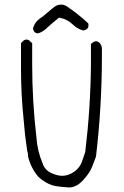

<svg xmlns="http://www.w3.org/2000/svg" viewBox="-20 -818 540 839"><path d="M71.8 -516.1Q71.8 -404.3 83.5 -293Q88.4 -226.6 98.6 -160.2Q103 -147 103 -132.3Q115.2 -84 147.5 -45.4Q175.3 -20 205.6 -9.3Q214.8 -6.3 223.6 -4.9Q241.7 -1.5 279.3 1Q280.8 1 282.7 1Q295.9 1 310.1 -5.4Q325.7 -12.2 342.8 -30.3Q372.6 -62.5 383.1 -90.6Q393.6 -118.7 399.4 -133.3Q425.3 -352.5 425.3 -573.7Q425.3 -588.9 425.3 -604.5Q425.3 -618.7 415.5 -630.4Q407.2 -637.7 399.4 -637.7Q392.1 -637.7 383.8 -631.3Q380.9 -628.4 377.4 -626V-534.2Q375.5 -343.8 352.5 -153.8Q347.2 -140.1 339.4 -115.2Q329.6 -85.4 304.7 -67.9Q278.8 -49.8 252.4 -49.8Q229.5 -49.8 204.1 -62Q174.8 -75.2 165.5 -106Q143.1 -159.2 139.2 -217.3Q120.6 -377.4 120.6 -537.1V-629.4Q116.7 -632.8 111.8 -637.2L109.4 -639.6Q104 -645 95.7 -645Q86.4 -645 80.1 -637.7Q75.7 -633.3 71.8 -629.9V-533.2Q71.8 -524.4 71.8 -516.1ZM247.1 -797.9Q239.3 -797.9 231 -795.4Q219.2 -790.5 209 -781.2Q187 -762.2 164.6 -744.1Q152.3 -736.8 144 -728.5Q129.4 -713.9 124 -693.4Q125.5 -683.6 130.6 -678.5Q135.7 -673.3 145.5 -671.9Q168.9 -678.7 188 -698.7Q210.4 -719.2 237.8 -740.7L243.7 -739.7Q274.9 -733.9 300.3 -709Q318.8 -691.4 344.2 -684.6Q355.5 -687 361.1 -692.4Q366.7 -697.8 366.7 -708Q366.7 -711.4 365.7 -715.8Q320.3 -758.3 268.6 -792.5Q257.8 -797.9 247.1 -797.9Z"/></svg>

Font: NaikaiFont
Style: ExtraLight
Weight: 200
Version: Version 1.89